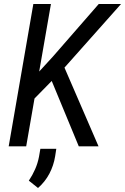

<svg xmlns="http://www.w3.org/2000/svg" viewBox="-20 -731 624 959"><path d="M234.4 -710.9 110.8 0H23.4L146.5 -710.9ZM584.5 -710.9 287.6 -377 117.7 -203.6 119.6 -312.5 244.1 -448.2 473.1 -710.9ZM373.5 0 228 -351.6 289.6 -421.9 472.2 0ZM261.2 12.2 255.4 49.8Q248 95.7 226.6 136.5Q205.1 177.2 169.9 208L124 171.4Q142.6 143.6 155.5 114Q168.5 84.5 174.8 51.8L181.6 12.2Z"/></svg>

Font: Roboto Condensed
Style: Italic
Weight: 400
Italic angle: -12°
Designer: Christian Robertson
Foundry: Google
Version: Version 3.0